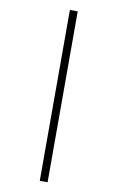

<svg xmlns="http://www.w3.org/2000/svg" viewBox="-118 -834 765 1255"><g transform="rotate(10 265.0 -206.0)"><path d="M240 -773V361H292V-773Z"/></g></svg>

Font: Noto Sans Telugu SemiCondensed Light
Style: Regular
Weight: 300
Width: 4
Designer: Jelle Bosma - Monotype Design Team
Foundry: Monotype Imaging Inc.
Version: Version 2.005